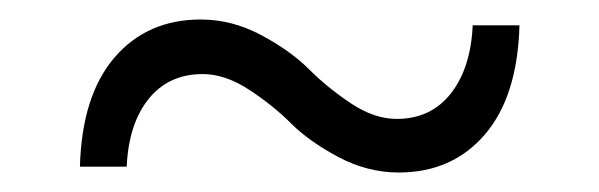

<svg xmlns="http://www.w3.org/2000/svg" viewBox="-20 -449 615 197"><path d="M389 -272Q357 -272 327 -288Q297 -304 278.5 -322.5Q260 -341 235.5 -357Q211 -373 188 -373Q153 -373 132.5 -347.5Q112 -322 110 -278H62Q64 -351 97.5 -390Q131 -429 186 -429Q218 -429 248 -413Q278 -397 297 -378Q316 -359 340 -343Q364 -327 387 -327Q422 -327 442.5 -353Q463 -379 465 -423H513Q511 -350 477.5 -311Q444 -272 389 -272Z"/></svg>

Font: Belfius21
Style: Regular
Weight: 400
Designer: Montserrat's base design by Julieta Ulanovsky, modified by Coast SPRL for Belfius Bank NV.
Foundry: Montserrat's base design by Julieta Ulanovsky, modified by Coast SPRL for Belfius Bank NV.
Version: Version 2.000;FEAKit 1.0